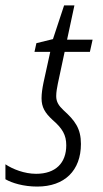

<svg xmlns="http://www.w3.org/2000/svg" viewBox="-48 -677 381 707"><path d="M89 10C190 10 250 -49 250 -147C250 -204 228 -233 186 -271C168 -288 159 -302 159 -323C159 -338 162 -354 165 -369L190 -486H283L293 -531H199L226 -657H188L147 -533L86 -518L79 -486H137L112 -372C108 -352 105 -333 105 -315C105 -282 118 -261 145 -236C182 -204 196 -180 196 -142C196 -77 157 -37 85 -37C42 -37 -1 -54 -28 -72V-17C-4 -3 39 10 89 10Z"/></svg>

Font: Noto Sans Condensed Light
Style: Italic
Weight: 300
Width: 3
Italic angle: -12°
Designer: Monotype Design Team
Foundry: Monotype Imaging Inc.
Version: Version 2.013